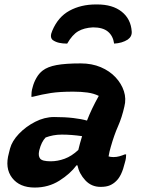

<svg xmlns="http://www.w3.org/2000/svg" viewBox="-20 -833 640 863"><path d="M398 -710Q358 -708 331.5 -692.5Q305 -677 282 -637Q262 -637 246 -640.5Q230 -644 217 -653Q202 -666 215 -695Q241 -757 292.5 -785Q344 -813 411 -813H417Q486 -813 527 -780.5Q568 -748 572 -692Q574 -669 554 -655Q529 -639 493 -637Q488 -672 465 -691Q442 -710 398 -710ZM539 -354Q528 -305 510.5 -265.5Q493 -226 478 -173Q475 -163 472.5 -152.5Q470 -142 468 -130Q477 -127 490 -127Q504 -127 516.5 -130.5Q529 -134 541 -139H547Q547 -132 546 -123Q545 -114 541 -101Q527 -42 502 -19Q490 -7 474 0Q458 7 432 7Q391 7 363.5 -22.5Q336 -52 328 -90H324Q296 -52 247 -21Q198 10 136 10Q68 10 34.5 -33.5Q1 -77 20 -145L25 -165Q34 -199 65 -231.5Q96 -264 138 -285.5Q180 -307 223 -307Q272 -307 309.5 -302.5Q347 -298 371 -291Q391 -343 424 -402Q402 -413 373.5 -417Q345 -421 309 -421Q248 -421 209 -415Q170 -409 127 -398H121Q121 -409 122 -419Q123 -429 127 -442Q132 -462 143.5 -482.5Q155 -503 172 -516Q194 -533 234 -540.5Q274 -548 343 -548Q393 -548 433 -531Q473 -514 499.5 -485.5Q526 -457 537 -423Q548 -389 539 -354ZM156 -155Q151 -132 160.5 -120Q170 -108 208 -108Q239 -108 270.5 -119.5Q302 -131 332 -159Q335 -173 339.5 -188.5Q344 -204 349 -221Q301 -228 258 -228Q237 -228 219 -224.5Q201 -221 185 -215Q166 -195 157 -159Z"/></svg>

Font: Recursive Mn Csl St
Style: Bold Italic
Weight: 700
Italic angle: -15°
Monospace: yes
Version: Version 1.079;hotconv 1.0.112;makeotfexe 2.5.65598; ttfautoh